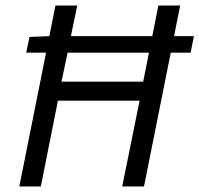

<svg xmlns="http://www.w3.org/2000/svg" viewBox="-20 -676 723 696"><path d="M50 0H128L190 -311H486L423 0H502L599 -485H671L683 -545H611L633 -656H554L532 -545H237L260 -656H181L159 -545L87 -542L75 -485H147ZM203 -380 225 -485H520L499 -380Z"/></svg>

Font: Source Sans Pro
Style: Italic
Weight: 400
Italic angle: -11°
Designer: Paul D. Hunt
Foundry: Adobe Systems Incorporated
Version: Version 3.006;hotconv 1.0.111;makeotfexe 2.5.65597